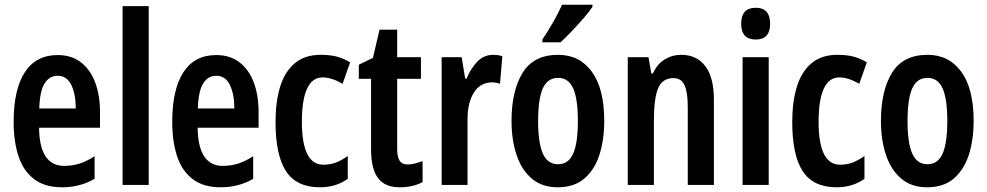

<svg xmlns="http://www.w3.org/2000/svg" viewBox="-20 -786 4196 816"><path d="M225 -552Q284 -552 324 -521Q364 -490 384.5 -435.5Q405 -381 405 -310V-243H146Q148 -81 253 -81Q286 -81 317 -90.5Q348 -100 382 -122V-26Q351 -8 316.5 1Q282 10 244 10Q170 10 124.5 -25Q79 -60 58.5 -122.5Q38 -185 38 -268Q38 -406 85.5 -479Q133 -552 225 -552ZM225 -464Q190 -464 169.5 -431.5Q149 -399 147 -325H302Q302 -386 283 -425Q264 -464 225 -464Z M612 0H501V-760H612Z M899 -552Q958 -552 998 -521Q1038 -490 1058.5 -435.5Q1079 -381 1079 -310V-243H820Q822 -81 927 -81Q960 -81 991 -90.5Q1022 -100 1056 -122V-26Q1025 -8 990.5 1Q956 10 918 10Q844 10 798.5 -25Q753 -60 732.5 -122.5Q712 -185 712 -268Q712 -406 759.5 -479Q807 -552 899 -552ZM899 -464Q864 -464 843.5 -431.5Q823 -399 821 -325H976Q976 -386 957 -425Q938 -464 899 -464Z M1340 10Q1240 10 1195.5 -58.5Q1151 -127 1151 -268Q1151 -353 1170.5 -417Q1190 -481 1232.5 -517Q1275 -553 1343 -553Q1386 -553 1415 -544.5Q1444 -536 1468 -521L1436 -430Q1389 -457 1351 -457Q1307 -457 1285 -409Q1263 -361 1263 -269Q1263 -86 1354 -86Q1383 -86 1407 -95Q1431 -104 1458 -123V-26Q1431 -7 1401.5 1.5Q1372 10 1340 10Z M1714 -87Q1728 -87 1743 -91Q1758 -95 1776 -101V-12Q1734 10 1679 10Q1615 10 1586 -30Q1557 -70 1557 -151V-451H1505V-511L1565 -540L1593 -660H1668V-543H1769V-451H1668V-153Q1668 -120 1678 -103.5Q1688 -87 1714 -87Z M2076 -553Q2084 -553 2093.5 -552Q2103 -551 2115 -547L2105 -430Q2098 -433 2088.5 -434.5Q2079 -436 2073 -436Q2021 -436 1994 -392.5Q1967 -349 1967 -280V0H1857V-543H1942L1957 -452H1963Q1980 -494 2008 -523.5Q2036 -553 2076 -553Z M2548 -272Q2548 -193 2528 -129.5Q2508 -66 2464.5 -28Q2421 10 2350 10Q2283 10 2239.5 -27.5Q2196 -65 2175 -128.5Q2154 -192 2154 -272Q2154 -400 2201 -476.5Q2248 -553 2352 -553Q2443 -553 2495.5 -481Q2548 -409 2548 -272ZM2267 -271Q2267 -179 2287 -133.5Q2307 -88 2352 -88Q2396 -88 2416 -133Q2436 -178 2436 -272Q2436 -366 2416 -410.5Q2396 -455 2352 -455Q2307 -455 2287 -410.5Q2267 -366 2267 -271ZM2498 -757Q2485 -737 2461 -709.5Q2437 -682 2410.5 -654Q2384 -626 2362 -606H2285V-618Q2312 -658 2333 -695.5Q2354 -733 2369 -766H2498Z M2875 -553Q2941 -553 2977.5 -505Q3014 -457 3014 -363V0H2903V-333Q2903 -393 2889.5 -423.5Q2876 -454 2842 -454Q2796 -454 2777.5 -412Q2759 -370 2759 -270V0H2648V-543H2736L2748 -474H2755Q2773 -514 2805 -533.5Q2837 -553 2875 -553Z M3192 -753Q3253 -753 3253 -685Q3253 -618 3192 -618Q3130 -618 3130 -685Q3130 -753 3192 -753ZM3247 -543V0H3136V-543Z M3536 10Q3436 10 3391.5 -58.5Q3347 -127 3347 -268Q3347 -353 3366.5 -417Q3386 -481 3428.5 -517Q3471 -553 3539 -553Q3582 -553 3611 -544.5Q3640 -536 3664 -521L3632 -430Q3585 -457 3547 -457Q3503 -457 3481 -409Q3459 -361 3459 -269Q3459 -86 3550 -86Q3579 -86 3603 -95Q3627 -104 3654 -123V-26Q3627 -7 3597.5 1.5Q3568 10 3536 10Z M4118 -272Q4118 -193 4098 -129.5Q4078 -66 4034.5 -28Q3991 10 3920 10Q3853 10 3809.5 -27.5Q3766 -65 3745 -128.5Q3724 -192 3724 -272Q3724 -400 3771 -476.5Q3818 -553 3922 -553Q4013 -553 4065.5 -481Q4118 -409 4118 -272ZM3837 -271Q3837 -179 3857 -133.5Q3877 -88 3922 -88Q3966 -88 3986 -133Q4006 -178 4006 -272Q4006 -366 3986 -410.5Q3966 -455 3922 -455Q3877 -455 3857 -410.5Q3837 -366 3837 -271Z"/></svg>

Font: Noto Sans Malayalam ExtraCondensed SemiBold
Style: Regular
Weight: 600
Width: 2
Designer: Jelle Bosma - Monotype Design Team
Foundry: Monotype Imaging Inc.
Version: Version 2.104; ttfautohint (v1.8.4.7-5d5b)